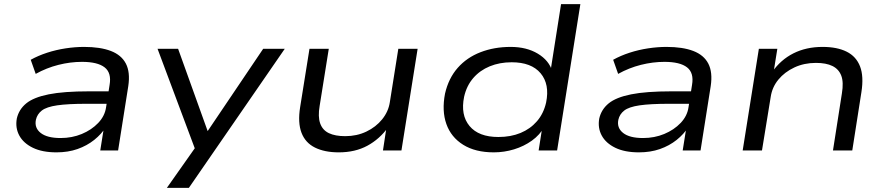

<svg xmlns="http://www.w3.org/2000/svg" viewBox="-20 -725 4265 925"><path d="M252 9Q184 9 138.5 -13Q93 -35 73 -72Q53 -109 61 -154Q71 -198 106.5 -227Q142 -256 214.5 -270.5Q287 -285 409 -285H521L512 -225H397Q307 -225 255.5 -217.5Q204 -210 181.5 -192.5Q159 -175 153 -148Q145 -109 176 -84.5Q207 -60 272 -60Q327 -60 374 -79.5Q421 -99 453 -132.5Q485 -166 491 -208L508 -316Q518 -374 484 -400.5Q450 -427 375 -427Q319 -427 261.5 -412.5Q204 -398 152 -369L128 -437Q164 -457 207 -471Q250 -485 296 -492Q342 -499 385 -499Q463 -499 514 -479.5Q565 -460 586.5 -418.5Q608 -377 598 -310L549 0H463L481 -113L491 -114Q469 -79 434 -51Q399 -23 353.5 -7Q308 9 252 9Z M784 180 927 -23 932 26 739 -490H838L986 -78H970L1248 -490H1352L890 180Z M1612 9Q1544 9 1497.5 -14Q1451 -37 1432.5 -85.5Q1414 -134 1426 -209L1471 -490H1564L1520 -215Q1511 -163 1522.5 -130.5Q1534 -98 1564.5 -83.5Q1595 -69 1643 -69Q1699 -69 1745 -91Q1791 -113 1821 -150Q1851 -187 1858 -232L1899 -490H1992L1914 0H1825L1842 -112H1850Q1809 -55 1750 -23Q1691 9 1612 9Z M2359 9Q2270 9 2211.5 -27.5Q2153 -64 2130.5 -127.5Q2108 -191 2124 -274Q2141 -348 2185 -398Q2229 -448 2295 -473.5Q2361 -499 2440 -499Q2517 -499 2571 -466.5Q2625 -434 2641 -381H2632L2683 -705H2776L2664 0H2575L2593 -115H2603Q2581 -75 2542.5 -47.5Q2504 -20 2456.5 -5.5Q2409 9 2359 9ZM2381 -65Q2441 -65 2488 -84.5Q2535 -104 2567 -141Q2599 -178 2611 -231Q2629 -319 2584.5 -372Q2540 -425 2445 -425Q2387 -425 2339.5 -405.5Q2292 -386 2260 -349Q2228 -312 2216 -259Q2198 -171 2242 -118Q2286 -65 2381 -65Z M3058 9Q2990 9 2944.5 -13Q2899 -35 2879 -72Q2859 -109 2867 -154Q2877 -198 2912.5 -227Q2948 -256 3020.5 -270.5Q3093 -285 3215 -285H3327L3318 -225H3203Q3113 -225 3061.5 -217.5Q3010 -210 2987.5 -192.5Q2965 -175 2959 -148Q2951 -109 2982 -84.5Q3013 -60 3078 -60Q3133 -60 3180 -79.5Q3227 -99 3259 -132.5Q3291 -166 3297 -208L3314 -316Q3324 -374 3290 -400.5Q3256 -427 3181 -427Q3125 -427 3067.5 -412.5Q3010 -398 2958 -369L2934 -437Q2970 -457 3013 -471Q3056 -485 3102 -492Q3148 -499 3191 -499Q3269 -499 3320 -479.5Q3371 -460 3392.5 -418.5Q3414 -377 3404 -310L3355 0H3269L3287 -113L3297 -114Q3275 -79 3240 -51Q3205 -23 3159.5 -7Q3114 9 3058 9Z M3558 0 3636 -490H3725L3707 -378H3700Q3741 -437 3802.5 -468Q3864 -499 3943 -499Q4013 -499 4059 -476Q4105 -453 4123.5 -405Q4142 -357 4130 -281L4086 0H3993L4036 -275Q4045 -329 4033 -360.5Q4021 -392 3990.5 -407Q3960 -422 3911 -422Q3854 -422 3807 -400Q3760 -378 3730 -341.5Q3700 -305 3693 -258L3651 0Z"/></svg>

Font: Nunito Sans 10pt Expanded
Style: Italic
Weight: 400
Width: 7
Italic angle: -9°
Designer: Vernon Adams
Foundry: Vernon Adams
Version: Version 3.101;gftools[0.9.27]